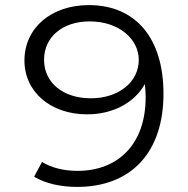

<svg xmlns="http://www.w3.org/2000/svg" viewBox="-20 -727 740 754"><path d="M329 -707C182 -707 76 -618 76 -489C76 -366 179 -278 322 -278C422 -278 507 -322 549 -397C551 -378 552 -360 552 -345C552 -163 446 -56 284 -56C232 -56 182 -68 145 -91L114 -33C159 -6 219 7 283 7C493 7 622 -126 622 -359C622 -578 512 -707 329 -707ZM337 -341C227 -341 153 -403 153 -492C153 -582 226 -643 332 -643C449 -643 525 -572 525 -492C525 -405 446 -341 337 -341Z"/></svg>

Font: FIGSv2-sans-serif
Style: Regular
Weight: 400
Designer: Matt McInerney, Pablo Impallari, Rodrigo Fuenzalida,Mirko Velimirovic
Foundry: Matt McInerney, Pablo Impallari, Rodrigo Fuenzalida
Version: Version 4.021;hotconv 1.0.109;makeotfexe 2.5.65596